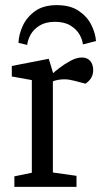

<svg xmlns="http://www.w3.org/2000/svg" viewBox="-20 -728 396 748"><path d="M201 -708Q254 -708 287 -685.5Q320 -663 336 -630.5Q352 -598 354 -568L303 -555Q301 -574 289.5 -594Q278 -614 254.5 -628.5Q231 -643 194 -643Q158 -643 134.5 -628.5Q111 -614 99.5 -593.5Q88 -573 86 -553L52 -561Q53 -593 68.5 -627Q84 -661 116.5 -684.5Q149 -708 201 -708ZM36 0V-41L104 -55V-416L26 -430V-471L170 -499L187 -443Q192 -448 210.5 -462.5Q229 -477 253.5 -490.5Q278 -504 299 -504Q320 -504 331.5 -490.5Q343 -477 343 -455Q343 -438 335.5 -425Q328 -412 313 -402L271 -413Q259 -416 250 -417.5Q241 -419 230 -419Q219 -419 207 -417Q195 -415 186 -411V-56L278 -43V0Z"/></svg>

Font: Faustina
Style: Regular
Weight: 400
Designer: Alfonso Garcia
Foundry: http://www.omnibus-type.com
Version: Version 1.200